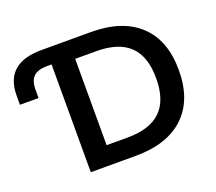

<svg xmlns="http://www.w3.org/2000/svg" viewBox="-120 -866 1155 1028"><g transform="rotate(-20 458.0 -352.5)"><path d="M232 0V-614H205Q153 -614 129 -590.5Q105 -567 105 -517V-469H-1V-521Q-1 -705 208 -705H489Q668 -705 765 -614Q862 -523 862 -353Q862 -183 765 -91.5Q668 0 489 0ZM361 -107H480Q608 -107 670.5 -168Q733 -229 733 -353Q733 -478 670.5 -538.5Q608 -599 480 -599H361Z"/></g></svg>

Font: MulishBold
Style: Bold
Weight: 700
Designer: Vernon Adams
Foundry: Vernon Adams
Version: Version 3.602; ttfautohint (v1.8.3)